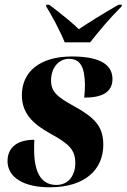

<svg xmlns="http://www.w3.org/2000/svg" viewBox="-20 -786 538 816"><path d="M255 -606H363C401 -654 444 -706 497 -759L498 -766H484C414 -726 354 -688 315 -662C286 -690 247 -722 189 -766H177L176 -759C197 -726 237 -652 255 -606ZM191 10C346 10 419 -69 419 -171C419 -248 383 -286 296 -334C221 -375 197 -397 197 -444C197 -500 231 -536 273 -536C322 -536 340 -500 341 -426C341 -410 340 -392 338 -371C412 -371 458 -393 458 -450C458 -501 421 -546 286 -546C148 -546 73 -480 73 -382C73 -305 118 -260 196 -217C275 -174 300 -148 300 -93C300 -38 269 0 220 0C164 0 125 -39 125 -151C125 -163 125 -177 126 -192C58 -192 12 -163 12 -101C12 -32 81 10 191 10Z"/></svg>

Font: Noto Serif Display Condensed ExtraBold
Style: Italic
Weight: 800
Width: 3
Italic angle: -12°
Designer: Monotype Design Team
Foundry: Monotype Imaging Inc.
Version: Version 2.009